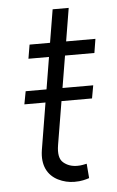

<svg xmlns="http://www.w3.org/2000/svg" viewBox="-51 -712 460 756"><g transform="rotate(-5 179.0 -334.0)"><path d="M42.6 -312.9 52.2 -364H134.6L155.5 -490.4H74.2L83.5 -545.5H164.4L186.1 -676.1H249.6L228 -545.5H343.8L334.9 -490.4H218.8L197.8 -364H319.2L310 -312.9H189.3L160.9 -142.4Q152.3 -90.9 174.7 -72.4Q196.7 -53.6 229 -53.6Q241.5 -53.6 250.5 -55.4Q259.6 -57.2 266.7 -58.6L271.3 -1.4Q261 2.1 247 5.1Q233 8.2 212.7 8.2Q179.3 8.2 148.4 -7.1Q133.5 -14.6 122 -25.9Q110.4 -37.3 103.3 -52.4Q96.2 -67.5 94.1 -86.3Q92 -105.1 95.5 -127.5L126.1 -312.9Z"/></g></svg>

Font: Inter P Light
Style: Italic
Weight: 300
Italic angle: 9.39999°
Designer: Rasmus Andersson
Foundry: rsms
Version: Version 3.018;git-588b23468